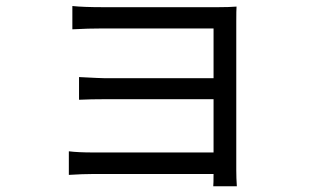

<svg xmlns="http://www.w3.org/2000/svg" viewBox="-20 -569 1040 644"><path d="M774.4 55.7H695.3Q696.3 46.9 696.3 14.6H293Q257.8 14.6 210.9 17.6V-61.5Q242.2 -57.6 293 -57.6H696.3V-236.3H335Q284.2 -236.3 245.1 -234.4V-310.5Q319.3 -306.6 334 -306.6H696.3V-473.6H325.2Q275.4 -473.6 222.7 -470.7V-548.8Q259.8 -544.9 325.2 -544.9H711.9Q748 -544.9 773.4 -546.9Q772.5 -536.1 772.5 -496.1V2Q772.5 28.3 774.4 55.7Z"/></svg>

Font: Gen Shin Gothic Monospace Regular
Style: Regular
Weight: 400
Designer: [Source Han Sans]
Ryoko NISHIZUKA  (kana & ideographs); Paul D. Hunt (Latin, Greek & Cyrillic); Wenlong ZHANG  (bopomofo
Version: Version 1.002.20150607